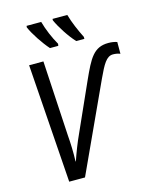

<svg xmlns="http://www.w3.org/2000/svg" viewBox="-135 -1028 891 1116"><g transform="rotate(-15 310.0 -469.5)"><path d="M391 -779H440V-791C417 -837 394 -889 380 -939H291V-930C310 -887 354 -818 391 -779ZM233 -779H283L285 -791C260 -834 236 -891 223 -939H135L134 -930C152 -887 198 -818 233 -779ZM140 0H235L479 -530C515 -607 537 -649 577 -649C593 -649 608 -646 620 -641V-712C604 -717 589 -720 568 -720C479 -720 450 -661 396 -542L268 -256C246 -209 223 -149 208 -104H206C208 -158 206 -212 202 -262L176 -714H90Z"/></g></svg>

Font: Noto Sans SemiCondensed
Style: Italic
Weight: 400
Width: 4
Italic angle: -12°
Designer: Monotype Design Team
Foundry: Monotype Imaging Inc.
Version: Version 2.013